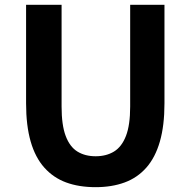

<svg xmlns="http://www.w3.org/2000/svg" viewBox="-20 -761 788 795"><path d="M376 14Q307 14 254 -5.5Q201 -25 163.5 -67Q126 -109 107 -175Q88 -241 88 -333V-741H235V-320Q235 -243 252 -198Q269 -153 300.5 -133.5Q332 -114 376 -114Q420 -114 452 -133.5Q484 -153 501.5 -198Q519 -243 519 -320V-741H661V-333Q661 -241 642 -175Q623 -109 586 -67Q549 -25 496 -5.5Q443 14 376 14Z"/></svg>

Font: Noto Sans JP Thin
Style: Bold
Weight: 700
Version: Version 2.004-H2;hotconv 1.0.118;makeotfexe 2.5.65603